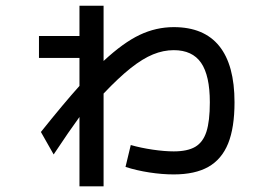

<svg xmlns="http://www.w3.org/2000/svg" viewBox="-20 -617 978 676"><path d="M421.9 -29.3 440.4 -106.4Q476.1 -96.2 517.8 -90.1Q559.6 -84 591.8 -84Q640.1 -84 667.5 -100.1Q694.8 -116.2 706.8 -153.3Q718.8 -190.4 718.8 -256.8Q718.8 -351.1 688 -395.8Q657.2 -440.4 591.8 -440.4Q555.2 -440.4 518.8 -425.5Q482.4 -410.6 440.4 -377.4Q398.4 -344.2 344.7 -287.6V39.1H259.8V-205.1Q225.1 -157.7 168.9 -73.2L124 -152.3Q206.5 -255.4 259.8 -314.5V-413.1H117.2V-490.2H259.8V-596.7H344.7V-402.3Q414.1 -466.8 471.7 -494.1Q529.3 -521.5 591.8 -521.5Q698.2 -521.5 752 -454.8Q805.7 -388.2 805.7 -256.8Q805.7 -167.5 783.2 -111.8Q760.7 -56.2 713.6 -29.5Q666.5 -2.9 591.8 -2.9Q550.8 -2.9 506.1 -9.8Q461.4 -16.6 421.9 -29.3Z"/></svg>

Font: Pretendard JP Medium
Style: Regular
Weight: 500
Designer: Base glyphs from Inter by Rasmus Andersson; Hangeul glyphs from Noto Sans CJK(Source Han Sans) by Jang Soo-young and Kan
Foundry: Kil Hyung-jin
Version: Version 1.309